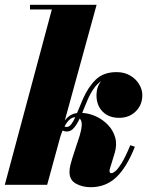

<svg xmlns="http://www.w3.org/2000/svg" viewBox="-20 -770 623 800"><path d="M542 -158.5Q508 -72.5 464.2 -31.2Q420.5 10 358 10Q323 10 296.2 -5Q269.5 -20 269.5 -53.5Q269.5 -66.5 273.2 -82Q277 -97.5 281 -110L295.5 -154.5Q304.5 -180 312 -204.8Q319.5 -229.5 320.5 -248.5Q321.5 -267.5 312 -276Q301 -252.5 288.2 -237.2Q275.5 -222 258 -222Q248 -222 241 -226.5Q235.5 -214 231 -199L176.5 0H0L196 -730.5H105V-750H382.5L250 -268Q270.5 -295 301 -299Q307 -312.5 312.8 -327.2Q318.5 -342 325.5 -357.5Q348 -408.5 379.8 -439Q411.5 -469.5 466 -469.5Q498.5 -469.5 522.5 -455.2Q546.5 -441 559.8 -419Q573 -397 573 -373.5Q573 -332.5 545.5 -305.8Q518 -279 476.5 -279Q433.5 -279 407.8 -304.8Q382 -330.5 382 -374Q382 -407.5 401.5 -432Q384 -420 370.2 -400.2Q356.5 -380.5 345 -354Q339 -340 333.5 -326.2Q328 -312.5 322.5 -299.5Q351.5 -298 380 -285Q408.5 -272 430 -249.5Q451.5 -227 460 -197Q468.5 -167 457.5 -131L438 -67.5Q436.5 -62.5 436.5 -56.5Q436.5 -48.5 445 -48.5Q450 -48.5 460.2 -56.5Q470.5 -64.5 486.2 -89.5Q502 -114.5 523 -165ZM258 -241Q268 -241 276.8 -252.2Q285.5 -263.5 293.5 -281.5Q280.5 -281.5 269.2 -271Q258 -260.5 249 -243Q252 -241 258 -241Z"/></svg>

Font: Bodoni* 11pt Fatface
Style: Italic
Weight: 900
Italic angle: -13°
Version: Version 2.3